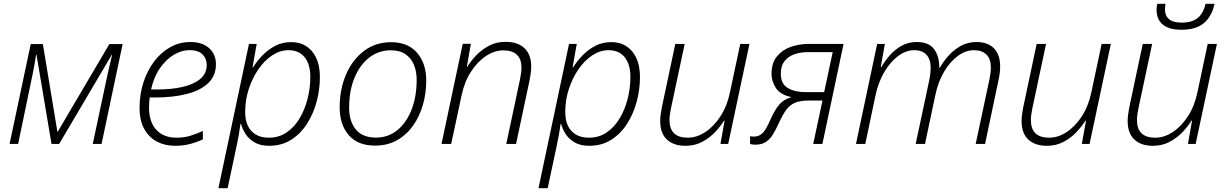

<svg xmlns="http://www.w3.org/2000/svg" viewBox="-20 -764 6513 1019"><path d="M30.8 0 143.1 -530.3H207.5L284.7 -64.5H286.1L560.5 -530.3H630.9L519 0H472.2L550.8 -368.7Q557.1 -396 562.7 -421.4Q568.4 -446.8 575.2 -473.1H573.2L293.9 0H253.4L173.8 -473.1H171.4Q167.5 -448.7 163.1 -422.1Q158.7 -395.5 152.3 -366.2L76.2 0Z M908.7 9.8Q856 9.8 813.5 -12.2Q771 -34.2 745.8 -79.1Q720.7 -124 720.7 -192.9Q720.7 -262.2 740.7 -325Q760.7 -387.7 796.9 -436.3Q833 -484.9 882.3 -512.9Q931.6 -541 990.7 -541Q1053.7 -541 1089.8 -508.5Q1126 -476.1 1126 -422.9Q1126 -362.3 1085.7 -323.5Q1045.4 -284.7 972.7 -265.6Q899.9 -246.6 801.8 -246.6H774.4Q772.9 -236.8 772 -222.4Q771 -208 771 -194.3Q771 -116.7 809.6 -75Q848.1 -33.2 917.5 -33.2Q958.5 -33.2 992.7 -44.2Q1026.9 -55.2 1056.6 -68.8V-24.4Q1028.8 -10.7 991.2 -0.5Q953.6 9.8 908.7 9.8ZM781.7 -289.1H814.5Q889.2 -289.1 948.5 -302.5Q1007.8 -315.9 1042.5 -344.7Q1077.1 -373.5 1077.1 -419.4Q1077.1 -453.6 1054.2 -475.8Q1031.2 -498 986.3 -498Q943.8 -498 902.6 -473.4Q861.3 -448.7 828.9 -402.1Q796.4 -355.5 781.7 -289.1Z M1139.2 234.9 1301.3 -530.8H1342.3L1320.3 -406.7H1323.2Q1343.8 -439.9 1373.3 -470.5Q1402.8 -501 1440.9 -520.8Q1479 -540.5 1525.4 -540.5Q1595.2 -540.5 1636.5 -491Q1677.7 -441.4 1677.7 -354.5Q1677.7 -289.1 1660.4 -224.4Q1643.1 -159.7 1609.1 -106.7Q1575.2 -53.7 1524.9 -22Q1474.6 9.8 1408.2 9.8Q1363.3 9.8 1333 -7.1Q1302.7 -23.9 1284.9 -50.5Q1267.1 -77.1 1259.3 -106.4H1256.3Q1252.9 -79.1 1247.1 -46.4Q1241.2 -13.7 1235.4 12.7L1188 234.9ZM1406.7 -33.2Q1460.4 -33.2 1501.5 -61.3Q1542.5 -89.4 1570.3 -136.2Q1598.1 -183.1 1612.5 -240.2Q1627 -297.4 1627 -355.5Q1627 -422.4 1596.9 -460Q1566.9 -497.6 1511.2 -497.6Q1466.3 -497.6 1425 -470.5Q1383.8 -443.4 1351.6 -396.7Q1319.3 -350.1 1300.3 -291.5Q1281.2 -232.9 1281.2 -170.4Q1281.2 -103.5 1314.7 -68.4Q1348.1 -33.2 1406.7 -33.2Z M1970.7 8.8Q1878.4 8.8 1830.6 -47.1Q1782.7 -103 1782.7 -194.3Q1782.7 -290.5 1816.7 -368.9Q1850.6 -447.3 1911.9 -493.7Q1973.1 -540 2055.2 -540Q2145.5 -540 2193.8 -483.6Q2242.2 -427.2 2242.2 -336.9Q2242.2 -269.5 2224.4 -207.5Q2206.5 -145.5 2171.9 -96.7Q2137.2 -47.9 2086.7 -19.5Q2036.1 8.8 1970.7 8.8ZM1975.1 -33.7Q2040.5 -33.7 2089.1 -73.5Q2137.7 -113.3 2164.6 -182.9Q2191.4 -252.4 2191.4 -341.3Q2191.4 -384.3 2177 -419.7Q2162.6 -455.1 2132.1 -476.1Q2101.6 -497.1 2054.7 -497.1Q1989.7 -497.1 1939.7 -458.3Q1889.6 -419.4 1861.3 -350.8Q1833 -282.2 1833 -192.9Q1833 -119.1 1868.9 -76.4Q1904.8 -33.7 1975.1 -33.7Z M2323.2 0 2436 -531.7H2479L2457.5 -408.2H2459Q2476.6 -437 2505.4 -468Q2534.2 -499 2573.7 -520.5Q2613.3 -542 2663.1 -542Q2728 -542 2763.7 -508.1Q2799.3 -474.1 2799.3 -410.6Q2799.3 -392.6 2796.6 -373Q2793.9 -353.5 2790 -335.4L2718.8 0H2667L2739.7 -342.3Q2747.6 -380.4 2747.6 -404.3Q2747.6 -451.2 2722.7 -473.9Q2697.8 -496.6 2651.9 -496.6Q2604.5 -496.6 2559.3 -466.8Q2514.2 -437 2479.5 -383.3Q2444.8 -329.6 2429.7 -257.8L2374.5 0Z M2837.9 234.9 3000 -530.8H3041L3019 -406.7H3022Q3042.5 -439.9 3072 -470.5Q3101.6 -501 3139.6 -520.8Q3177.7 -540.5 3224.1 -540.5Q3293.9 -540.5 3335.2 -491Q3376.5 -441.4 3376.5 -354.5Q3376.5 -289.1 3359.1 -224.4Q3341.8 -159.7 3307.9 -106.7Q3273.9 -53.7 3223.6 -22Q3173.3 9.8 3106.9 9.8Q3062 9.8 3031.7 -7.1Q3001.5 -23.9 2983.6 -50.5Q2965.8 -77.1 2958 -106.4H2955.1Q2951.7 -79.1 2945.8 -46.4Q2939.9 -13.7 2934.1 12.7L2886.7 234.9ZM3105.5 -33.2Q3159.2 -33.2 3200.2 -61.3Q3241.2 -89.4 3269 -136.2Q3296.9 -183.1 3311.3 -240.2Q3325.7 -297.4 3325.7 -355.5Q3325.7 -422.4 3295.7 -460Q3265.6 -497.6 3210 -497.6Q3165 -497.6 3123.8 -470.5Q3082.5 -443.4 3050.3 -396.7Q3018.1 -350.1 2999 -291.5Q2980 -232.9 2980 -170.4Q2980 -103.5 3013.4 -68.4Q3046.9 -33.2 3105.5 -33.2Z M3618.2 9.8Q3554.7 9.8 3519.3 -23.7Q3483.9 -57.1 3483.9 -121.1Q3483.9 -138.7 3486.3 -157Q3488.8 -175.3 3492.7 -194.8L3564 -530.8H3613.8L3541 -189Q3533.2 -152.8 3533.2 -127Q3533.2 -33.2 3630.4 -33.2Q3677.7 -33.2 3723.4 -63.2Q3769 -93.3 3804 -147.2Q3838.9 -201.2 3854 -273.4L3908.7 -530.8H3957.5L3844.7 0H3803.7L3825.7 -124H3822.8Q3805.2 -95.2 3776.4 -64.2Q3747.6 -33.2 3707.8 -11.7Q3668 9.8 3618.2 9.8Z M3988.8 3.9Q3971.7 3.9 3960.9 0V-41Q3969.7 -39.1 3982.4 -39.1Q4007.3 -39.1 4026.1 -56.4Q4044.9 -73.7 4069.3 -129.9Q4089.4 -176.8 4114.3 -207Q4139.2 -237.3 4181.2 -248.5Q4121.1 -260.7 4097.9 -296.9Q4074.7 -333 4074.7 -371.6Q4074.7 -429.7 4103.3 -464.6Q4131.8 -499.5 4176.5 -515.1Q4221.2 -530.8 4270 -530.8H4457L4344.7 0H4295.9L4345.2 -230.5H4273.9Q4227.5 -230.5 4199.7 -218.8Q4171.9 -207 4153.1 -181.4Q4134.3 -155.8 4114.7 -113.3Q4099.6 -80.1 4084 -53.5Q4068.4 -26.9 4046.1 -11.5Q4023.9 3.9 3988.8 3.9ZM4256.8 -274.9H4354L4399.4 -487.3H4264.6Q4229 -487.3 4196.8 -476.3Q4164.6 -465.3 4144.3 -440.2Q4124 -415 4124 -372.1Q4124 -318.4 4161.6 -296.6Q4199.2 -274.9 4256.8 -274.9Z M4522.9 0 4635.3 -530.8H4676.3L4654.3 -407.2H4657.2Q4673.3 -436 4699.7 -467.3Q4726.1 -498.5 4762.5 -519.8Q4798.8 -541 4845.7 -541Q4909.2 -541 4937.3 -503.4Q4965.3 -465.8 4965.3 -403.3H4967.3Q4984.4 -434.6 5012.2 -466.3Q5040 -498 5077.6 -519.5Q5115.2 -541 5162.1 -541Q5222.2 -541 5255.1 -507.6Q5288.1 -474.1 5288.1 -410.6Q5288.1 -392.6 5285.6 -374Q5283.2 -355.5 5278.8 -335.9L5208 0H5158.2L5231 -341.8Q5238.8 -377.9 5238.8 -404.8Q5238.8 -451.2 5215.3 -474.4Q5191.9 -497.6 5148.9 -497.6Q5105 -497.6 5063.5 -467Q5022 -436.5 4990.5 -383.3Q4959 -330.1 4944.8 -262.7L4889.2 0H4839.8L4910.6 -332.5Q4915.5 -354 4917.5 -373.3Q4919.4 -392.6 4919.4 -405.3Q4919.4 -448.7 4897.2 -473.1Q4875 -497.6 4832 -497.6Q4788.6 -497.6 4747.1 -467Q4705.6 -436.5 4673.6 -382.3Q4641.6 -328.1 4626.5 -257.8L4572.3 0Z M5536.1 9.8Q5472.7 9.8 5437.3 -23.7Q5401.9 -57.1 5401.9 -121.1Q5401.9 -138.7 5404.3 -157Q5406.7 -175.3 5410.6 -194.8L5481.9 -530.8H5531.7L5459 -189Q5451.2 -152.8 5451.2 -127Q5451.2 -33.2 5548.3 -33.2Q5595.7 -33.2 5641.4 -63.2Q5687 -93.3 5721.9 -147.2Q5756.8 -201.2 5772 -273.4L5826.7 -530.8H5875.5L5762.7 0H5721.7L5743.7 -124H5740.7Q5723.1 -95.2 5694.3 -64.2Q5665.5 -33.2 5625.7 -11.7Q5585.9 9.8 5536.1 9.8Z M6099.1 9.8Q6035.6 9.8 6000.2 -23.7Q5964.8 -57.1 5964.8 -121.1Q5964.8 -138.7 5967.3 -157Q5969.7 -175.3 5973.6 -194.8L6044.9 -530.8H6094.7L6022 -189Q6014.2 -152.8 6014.2 -127Q6014.2 -33.2 6111.3 -33.2Q6158.7 -33.2 6204.3 -63.2Q6250 -93.3 6284.9 -147.2Q6319.8 -201.2 6335 -273.4L6389.6 -530.8H6438.5L6325.7 0H6284.7L6306.6 -124H6303.7Q6286.1 -95.2 6257.3 -64.2Q6228.5 -33.2 6188.7 -11.7Q6148.9 9.8 6099.1 9.8ZM6250 -606Q6184.6 -606 6151.4 -633.5Q6118.2 -661.1 6118.2 -712.4Q6118.2 -719.7 6119.1 -728.8Q6120.1 -737.8 6122.1 -743.7H6166Q6164.6 -735.8 6163.6 -729Q6162.6 -722.2 6162.6 -715.8Q6162.6 -681.2 6184.1 -662.6Q6205.6 -644 6252.4 -644Q6307.1 -644 6337.2 -669.2Q6367.2 -694.3 6377.9 -743.7H6425.8Q6411.6 -676.8 6369.4 -641.4Q6327.1 -606 6250 -606Z"/></svg>

Font: Open Sans Light
Style: Italic
Weight: 300
Italic angle: -12°
Designer: Monotype Design Team
Foundry: Monotype Imaging Inc.
Version: Version 3.003; ttfautohint (v1.8.4)